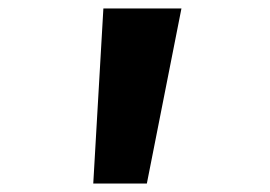

<svg xmlns="http://www.w3.org/2000/svg" viewBox="-20 -512 640 455"><path d="M328 -77H201L225 -492H410Z"/></svg>

Font: Mantou Sans
Style: Regular
Weight: 400
Designer: Mant0u / artakana
Foundry: Mant0u / artakana
Version: Version 1.001;October 22, 2023;FontCreator 14.0.0.2901 64-bi